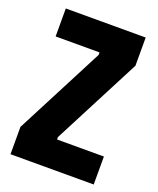

<svg xmlns="http://www.w3.org/2000/svg" viewBox="-126 -737 667 813"><g transform="rotate(20 207.5 -330.0)"><path d="M20 0V-123L227 -523V-534H29V-660H389V-533L184 -137V-126H395V0Z"/></g></svg>

Font: Bricolage Grotesque 24pt Condensed ExtraBold
Style: Regular
Weight: 800
Width: 3
Designer: Mathieu Triay
Foundry: Atelier Triay
Version: Version 1.001;gftools[0.9.33.dev8+g029e19f]